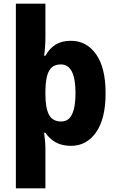

<svg xmlns="http://www.w3.org/2000/svg" viewBox="-20 -780 631 1040"><path d="M552 -275Q552 -137 500.5 -63.5Q449 10 365 10Q315 10 281 -9.5Q247 -29 226 -61H219Q222 -38 224 -15.5Q226 7 226 23V240H66V-760H226V-581Q226 -552 224 -525Q222 -498 219 -478H226Q248 -518 281.5 -538.5Q315 -559 364 -559Q449 -559 500.5 -486Q552 -413 552 -275ZM389 -276Q389 -431 310 -431Q265 -431 246 -396.5Q227 -362 226 -290V-270Q226 -196 245 -159Q264 -122 312 -122Q352 -122 370.5 -161.5Q389 -201 389 -276Z"/></svg>

Font: Noto Sans Sinhala SemiCondensed ExtraBold
Style: Regular
Weight: 800
Width: 4
Designer: Jelle Bosma - Monotype Design Team
Foundry: Monotype Imaging Inc.
Version: Version 2.006; ttfautohint (v1.8.4.7-5d5b)